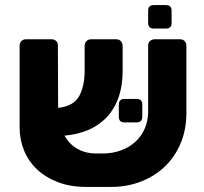

<svg xmlns="http://www.w3.org/2000/svg" viewBox="-20 -725 802 753"><path d="M583 -613Q561 -613 561 -635V-683Q561 -705 583 -705H631Q653 -705 653 -683V-635Q653 -613 631 -613ZM381 -123Q421 -123 454 -135Q487 -147 511 -169Q535 -191 548 -221.5Q561 -252 561 -288V-547Q561 -558 568.5 -564.5Q576 -571 587 -571H686Q697 -571 704 -564Q711 -557 711 -546V-283Q711 -216 688 -162Q665 -108 624.5 -70Q584 -32 529 -11.5Q474 9 411 8H317Q256 8 207.5 -10.5Q159 -29 125.5 -60.5Q92 -92 74.5 -134.5Q57 -177 57 -225V-546Q57 -557 64 -564Q71 -571 82 -571H182Q193 -571 200 -564.5Q207 -558 207 -547L208 -302Q267 -308 289.5 -346.5Q312 -385 312 -449V-545Q312 -556 319 -563.5Q326 -571 337 -571H436Q447 -571 454 -563.5Q461 -556 461 -545V-447Q461 -335 402 -269Q343 -203 233 -193Q253 -158 285 -140.5Q317 -123 357 -123ZM468 -245Q446 -245 446 -267V-315Q446 -337 468 -337H516Q538 -337 538 -315V-267Q538 -245 516 -245Z"/></svg>

Font: Fz Rubik
Style: Bold
Weight: 700
Designer: Hubert and Fischer
Foundry: Hubert and Fischer
Version: Vit hóa bi FontZin.com